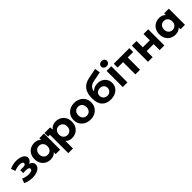

<svg xmlns="http://www.w3.org/2000/svg" viewBox="406 -2558 4523 4523"><g transform="rotate(-45 2667.5 -296.5)"><path d="M525 -160Q525 -109 490 -70.5Q455 -32 394 -11Q333 10 257 10Q193 10 132 -3Q71 -16 20 -42L62 -151Q147 -110 250 -110Q304 -110 335.5 -126.5Q367 -143 367 -173Q367 -199 345 -212.5Q323 -226 281 -226H171V-323H268Q309 -323 330.5 -336Q352 -349 352 -374Q352 -400 325 -414Q298 -428 247 -428Q168 -428 76 -391L38 -499Q151 -548 257 -548Q329 -548 386.5 -530Q444 -512 477 -477.5Q510 -443 510 -397Q510 -359 487 -328.5Q464 -298 424 -280Q472 -265 498.5 -234Q525 -203 525 -160Z M1176 -538V0H1027V-62Q969 8 859 8Q783 8 721.5 -26Q660 -60 625 -123Q590 -186 590 -269Q590 -352 625 -415Q660 -478 721.5 -512Q783 -546 859 -546Q962 -546 1020 -481V-538ZM1023 -269Q1023 -337 984 -377.5Q945 -418 886 -418Q826 -418 787 -377.5Q748 -337 748 -269Q748 -201 787 -160.5Q826 -120 886 -120Q945 -120 984 -160.5Q1023 -201 1023 -269Z M1840 -269Q1840 -186 1805 -123.5Q1770 -61 1708.5 -26.5Q1647 8 1572 8Q1469 8 1410 -57V194H1254V-418H1194V-538H1379L1389 -457Q1447 -546 1572 -546Q1647 -546 1708.5 -511.5Q1770 -477 1805 -414.5Q1840 -352 1840 -269ZM1682 -269Q1682 -337 1643.5 -377.5Q1605 -418 1545 -418Q1485 -418 1446.5 -377.5Q1408 -337 1408 -269Q1408 -201 1446.5 -160.5Q1485 -120 1545 -120Q1605 -120 1643.5 -160.5Q1682 -201 1682 -269Z M1892 -269Q1892 -349 1930 -412Q1968 -475 2035.5 -510.5Q2103 -546 2188 -546Q2273 -546 2340 -510.5Q2407 -475 2445 -412Q2483 -349 2483 -269Q2483 -189 2445 -126Q2407 -63 2340 -27.5Q2273 8 2188 8Q2103 8 2035.5 -27.5Q1968 -63 1930 -126Q1892 -189 1892 -269ZM2325 -269Q2325 -337 2286.5 -377.5Q2248 -418 2188 -418Q2128 -418 2089 -377.5Q2050 -337 2050 -269Q2050 -201 2089 -160.5Q2128 -120 2188 -120Q2248 -120 2286.5 -160.5Q2325 -201 2325 -269Z M3157 -243Q3157 -167 3119 -109.5Q3081 -52 3013 -20Q2945 12 2857 12Q2719 12 2640 -72Q2561 -156 2561 -330Q2561 -490 2631.5 -585.5Q2702 -681 2848 -711L3104 -762L3125 -628L2899 -583Q2852 -574 2816.5 -560Q2781 -546 2749.5 -509Q2718 -472 2710 -406Q2785 -484 2902 -484Q2977 -484 3035 -453Q3093 -422 3125 -367Q3157 -312 3157 -243ZM2997 -240Q2997 -294 2960.5 -329Q2924 -364 2864 -364Q2804 -364 2766.5 -330Q2729 -296 2729 -243Q2729 -186 2767.5 -147.5Q2806 -109 2865 -109Q2923 -109 2960 -146.5Q2997 -184 2997 -240Z M3262 -538H3418V0H3262ZM3243 -700Q3243 -737 3270 -762Q3297 -787 3340 -787Q3383 -787 3410 -763Q3437 -739 3437 -703Q3437 -664 3410 -638.5Q3383 -613 3340 -613Q3297 -613 3270 -638Q3243 -663 3243 -700Z M4020 -410H3838V0H3683V-410H3501V-538H4020Z M4103 -538H4258V-328H4492V-538H4648V0H4492V-201H4258V0H4103Z M5335 -538V0H5186V-62Q5128 8 5018 8Q4942 8 4880.5 -26Q4819 -60 4784 -123Q4749 -186 4749 -269Q4749 -352 4784 -415Q4819 -478 4880.5 -512Q4942 -546 5018 -546Q5121 -546 5179 -481V-538ZM5182 -269Q5182 -337 5143 -377.5Q5104 -418 5045 -418Q4985 -418 4946 -377.5Q4907 -337 4907 -269Q4907 -201 4946 -160.5Q4985 -120 5045 -120Q5104 -120 5143 -160.5Q5182 -201 5182 -269Z"/></g></svg>

Font: mBank
Style: Bold
Weight: 700
Designer: Julieta Ulanovsky
Foundry: Julieta Ulanovsky
Version: Version 7.200